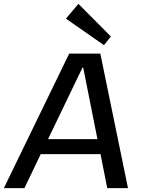

<svg xmlns="http://www.w3.org/2000/svg" viewBox="-50 -979 732 999"><path d="M310 -700H472L616 0H508L473 -177H162L77 0H-30ZM457 -255 383 -627H379L200 -255ZM527 -789 491 -744 293 -882 358 -959Z"/></svg>

Font: Pathway Extreme 8pt Thin 12pt Medium
Style: Italic
Weight: 500
Italic angle: -8°
Version: Version 1.001;gftools[0.9.26]